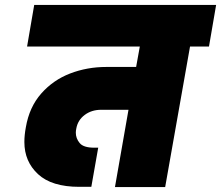

<svg xmlns="http://www.w3.org/2000/svg" viewBox="-20 -760 898 780"><path d="M829 -571H752L651 0H447L502 -314H391Q352 -314 324 -293Q296 -272 290 -238Q288 -229 288 -221Q288 -198 303.5 -179Q319 -160 363 -160H379L351 -1H302Q190 -1 134.5 -52.5Q79 -104 79 -183Q79 -211 85 -243Q99 -325 147.5 -380Q196 -435 265 -461.5Q334 -488 412 -488H533L548 -571H90L119 -740H858Z"/></svg>

Font: Fz Poppins Black
Style: Italic
Weight: 900
Italic angle: -10°
Designer: Ninad Kale (Devanagari), Jonny Pinhorn (Latin)
Foundry: Indian Type Foundry
Version: Vit hóa bi Vntype.Com & FontZin.Com